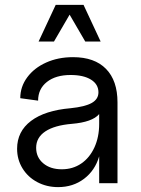

<svg xmlns="http://www.w3.org/2000/svg" viewBox="-20 -750 576 786"><path d="M50 -141Q50 -212 107 -255Q164 -298 269 -307Q328 -313 355.5 -328.5Q383 -344 383 -372Q383 -405 352.5 -424Q322 -443 269 -443Q208 -443 172 -414.5Q136 -386 136 -338L63 -348Q63 -395 91.5 -433.5Q120 -472 169 -494Q218 -516 279 -516Q367 -516 414 -468Q461 -420 461 -331V0H386V-110Q369 -52 324 -18Q279 16 218 16Q171 16 132.5 -4.5Q94 -25 72 -61Q50 -97 50 -141ZM233 -57Q278 -57 312.5 -80.5Q347 -104 366.5 -146.5Q386 -189 386 -243V-283Q358 -250 274 -243Q203 -237 165.5 -212Q128 -187 128 -145Q128 -106 157 -81.5Q186 -57 233 -57ZM322 -730 392 -580H329L265 -690L201 -580H138L208 -730Z"/></svg>

Font: MedMera Sans
Style: Regular
Weight: 400
Designer: Kasper Nordkvist
Foundry: UNCUT.wtf
Version: Version 1.300